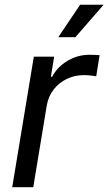

<svg xmlns="http://www.w3.org/2000/svg" viewBox="-20 -778 451 798"><path d="M30.8 0 120.6 -542.5H205.1L191.4 -459H196.8Q218.3 -500 260.5 -525.1Q302.7 -550.3 351.6 -550.3Q361.3 -550.3 374 -549.8Q386.7 -549.3 394 -548.8L379.9 -460.9Q374 -461.9 359.4 -463.9Q344.7 -465.8 328.1 -465.8Q290.5 -465.8 257.6 -450Q224.6 -434.1 202.6 -405.5Q180.7 -377 174.3 -338.9L118.2 0ZM222.2 -623.5 313 -758.3H410.6L293.5 -623.5Z"/></svg>

Font: Inter 16pt
Style: Italic
Weight: 400
Italic angle: -9.3988°
Version: Version 4.001;git-66647c0bb